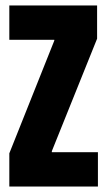

<svg xmlns="http://www.w3.org/2000/svg" viewBox="-20 -680 391 700"><path d="M14 -121 178 -532V-535H14V-660H334V-539L169 -129V-125H337V0H14Z"/></svg>

Font: Bricolage Grotesque 96pt Condensed ExBd
Style: Regular
Weight: 800
Width: 3
Designer: Mathieu Triay
Foundry: Atelier Triay
Version: Version 1.001;Glyphs 3.2 (3207)